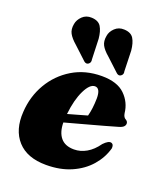

<svg xmlns="http://www.w3.org/2000/svg" viewBox="-132 -786 750 884"><g transform="rotate(20 243.0 -344.5)"><path d="M457 -165Q443.5 -116.5 409 -76.8Q374.5 -37 321 -13.5Q267.5 10 198 10Q105 10 57.8 -42.2Q10.5 -94.5 16.5 -183.5Q21 -260.5 58 -323.8Q95 -387 157.5 -424.8Q220 -462.5 301 -462.5Q376.5 -462.5 414 -426Q451.5 -389.5 457 -337.5Q460 -317.5 473 -311.5Q482.5 -305.5 482.5 -295.5Q482.5 -287.5 476.2 -280.8Q470 -274 452.5 -269Q431.5 -262.5 389.5 -251Q347.5 -239.5 298.2 -226Q249 -212.5 206.5 -201Q207 -153.5 228.8 -127.2Q250.5 -101 294.5 -101Q326 -101 355.2 -117.8Q384.5 -134.5 409 -169Q432 -193 446 -189Q453.5 -186.5 455.8 -179.8Q458 -173 457 -165ZM287 -407.5Q262 -407.5 239.5 -361.8Q217 -316 209 -243.5Q234 -250.5 258.8 -257.5Q283.5 -264.5 302.5 -270Q312.5 -306 313.5 -358Q313.5 -407.5 287 -407.5ZM387 -618.5 390 -518.5Q393.5 -504 383 -496.5Q373 -488.5 361.5 -497.5L298 -556.5Q272 -578.5 262 -597.5Q252 -616.5 257 -643.5Q260 -665 278.5 -682.8Q297 -700.5 324.5 -699Q357.5 -697.5 370.5 -676.5Q383.5 -655.5 387 -618.5ZM227.5 -618.5 231 -518.5Q234 -504.5 224 -496.5Q213.5 -488.5 202 -497.5L138.5 -556.5Q113 -578.5 102.8 -597.5Q92.5 -616.5 97.5 -643.5Q101 -665 119.2 -682.8Q137.5 -700.5 165 -699Q198 -697.5 211 -676.5Q224 -655.5 227.5 -618.5Z"/></g></svg>

Font: Fraunces 144pt Soft Black
Style: Italic
Weight: 900
Italic angle: -16°
Version: Version 1.000;[b76b70a41]